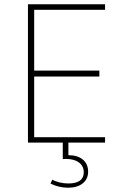

<svg xmlns="http://www.w3.org/2000/svg" viewBox="-20 -670 554 902"><path d="M394 136.7Q394 100.6 369.4 79.8Q344.7 59.1 301.3 59.1V-0.5H274.9V77.6Q278.8 77.1 283.2 76.9Q287.6 76.7 291 76.7Q328.6 76.7 351.1 93.5Q373.5 110.4 373.5 139.2Q373.5 191.9 300.8 191.9Q279.8 191.9 259.8 187Q239.7 182.1 225.6 174.3L217.3 192.4Q236.8 202.1 257.6 207Q278.3 211.9 299.3 211.9Q342.8 211.9 368.4 191.7Q394 171.4 394 136.7ZM473.6 -25.4H140.6V-310.5H446.8V-338.4H140.6V-624H473.6V-649.9H111.3V0H473.6Z"/></svg>

Font: Estedad-FD VF
Style: Regular
Weight: 100
Designer: Amin Abedi
Version: Version 7.3